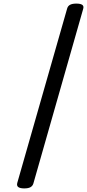

<svg xmlns="http://www.w3.org/2000/svg" viewBox="-20 -1035 485 1069"><path d="M115 14Q93 14 82.5 7Q72 0 76 -16L354 -988Q358 -1002 370.5 -1008.5Q383 -1015 405 -1015Q428 -1015 438 -1008Q448 -1001 443 -985L166 -14Q162 0 150 7Q138 14 115 14Z"/></svg>

Font: Playwrite AU NSW
Style: Regular
Weight: 400
Designer: Veronika Burian, José Scaglione
Foundry: TypeTogether
Version: Version 1.002